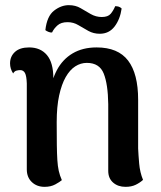

<svg xmlns="http://www.w3.org/2000/svg" viewBox="-20 -711 623 745"><path d="M153 14Q123 14 103.5 -4.5Q84 -23 84 -54V-387Q83 -416 77 -427.5Q71 -439 58 -439Q52 -439 44 -437Q36 -435 31 -426Q19 -444 19 -465Q19 -492 38 -509.5Q57 -527 93 -527Q137 -527 162 -497.5Q187 -468 187 -407V-363L171 -336Q178 -396 200.5 -438.5Q223 -481 262 -504Q301 -527 355 -527Q438 -527 477 -476Q516 -425 516 -324V-135Q517 -111 520 -76.5Q523 -42 535 -13Q523 -2 506.5 6Q490 14 467 14Q438 14 419 -2.5Q400 -19 400 -48V-307Q399 -384 382.5 -425.5Q366 -467 317 -467Q293 -467 272 -453.5Q251 -440 235 -412Q219 -384 209.5 -340.5Q200 -297 200 -237Q200 -184 200.5 -149Q201 -114 202.5 -90Q204 -66 208 -48Q212 -30 220 -12Q212 -5 194.5 4.5Q177 14 153 14ZM452 -678Q446 -636 424.5 -608Q403 -580 367 -580Q343 -580 323 -591Q303 -602 284 -613.5Q265 -625 242 -625Q217 -625 203 -612.5Q189 -600 182 -585Q177 -584 169 -587Q161 -590 156 -594Q162 -648 189.5 -669.5Q217 -691 247 -691Q273 -691 292.5 -679.5Q312 -668 332 -656.5Q352 -645 375 -645Q399 -645 409.5 -657.5Q420 -670 427 -687Q435 -687 441 -685Q447 -683 452 -678Z"/></svg>

Font: Arima Thin SemiBold
Style: Regular
Weight: 600
Version: Version 1.100